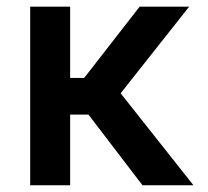

<svg xmlns="http://www.w3.org/2000/svg" viewBox="-20 -548 614 568"><path d="M241.7 -209H187.5V0H69.3V-528.3H187.5V-317.4H229L393.1 -528.3H539.6L336.9 -272L552.2 0H401.4Z"/></svg>

Font: Roboto Medium
Style: Regular
Weight: 500
Designer: Google
Version: Version 2.134; 2016; ttfautohint (v1.6)